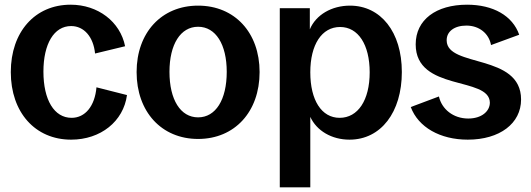

<svg xmlns="http://www.w3.org/2000/svg" viewBox="-20 -580 2264 818"><path d="M283 15C409 15 506 -63 521 -175L391 -208C384 -128 343 -78 285 -78C211 -78 165 -154 165 -275C165 -393 210 -469 283 -469C338 -469 378 -423 385 -352L513 -383C492 -488 397 -560 281 -560C129 -560 26 -444 26 -273C26 -101 130 15 283 15Z M824 12C980 12 1086 -104 1086 -273C1086 -441 980 -556 824 -556C668 -556 562 -441 562 -273C562 -104 668 12 824 12ZM824 -80C749 -80 702 -155 702 -274C702 -391 749 -466 824 -466C899 -466 946 -391 946 -274C946 -155 899 -80 824 -80Z M1172 218H1302V-82C1329 -23 1393 15 1469 15C1603 15 1692 -102 1692 -273C1692 -444 1602 -556 1471 -556C1393 -556 1326 -517 1300 -455V-545H1172ZM1427 -78C1350 -78 1302 -153 1302 -272C1302 -390 1351 -465 1429 -465C1506 -465 1555 -390 1555 -272C1555 -153 1505 -78 1427 -78Z M1973 15C2109 15 2200 -54 2200 -156C2200 -353 1885 -291 1883 -407C1882 -446 1916 -471 1967 -471C2021 -471 2063 -438 2072 -388L2192 -432C2164 -513 2081 -560 1970 -560C1838 -560 1751 -496 1751 -391C1751 -189 2065 -256 2067 -143C2067 -106 2032 -75 1975 -75C1911 -75 1862 -115 1850 -169L1730 -124C1762 -38 1855 15 1973 15Z"/></svg>

Font: Ronzino
Style: Bold
Weight: 700
Designer: Nunzio Mazzaferro
Foundry: Collletttivo
Version: Version 1.000;Glyphs 3.3 (3337)